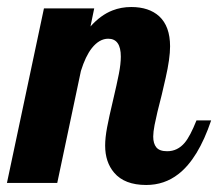

<svg xmlns="http://www.w3.org/2000/svg" viewBox="-58 -524 625 550"><path d="M269 -29.3Q243.2 -59.6 243.2 -106.9Q243.2 -129.4 248.8 -159.2Q254.4 -189 265.6 -235.8Q276.9 -283.7 282.5 -312.3Q288.1 -340.8 288.1 -361.8Q288.1 -413.1 252 -413.1Q226.6 -413.1 205.1 -386.2Q187 -363.3 173.8 -320.8L106 0H-38.1L67.9 -500H211.9L201.2 -448.2Q230.5 -481 264.2 -494.1Q289.1 -503.9 317.9 -503.9Q368.7 -503.9 397.9 -477.5Q429.2 -448.7 429.2 -391.1Q429.2 -356.4 416.5 -300.8Q413.1 -284.7 405.3 -252.4Q391.1 -198.2 384.8 -166Q380.9 -145.5 380.9 -132.8Q380.9 -112.8 389.9 -101.8Q398.9 -90.8 420.9 -90.8Q450.7 -90.8 471.2 -115.2Q486.8 -133.8 504.9 -179.2H546.9Q509.8 -69.3 453.1 -25.4Q413.1 5.9 360.8 5.9Q298.8 5.9 269 -29.3Z"/></svg>

Font: Pattaya
Style: Regular
Weight: 400
Designer: Pablo Impallari / Thai characters Designed by Thanarat Vachiruckul and Suppakit Chalermlarp
Foundry: Pablo Impallari
Version: Version 1.007;September 16, 2023;FontCreator 15.0.0.2934 64-